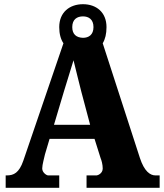

<svg xmlns="http://www.w3.org/2000/svg" viewBox="-20 -894 780 914"><path d="M7 0H262V-59H209C202 -59 181 -72 181 -92C181 -111 191 -143 194 -159L216 -233H430L459 -141C463 -132 469 -111 469 -92C469 -68 445 -59 440 -59H392V0H740V-59H720C695 -59 667 -78 646 -142L469 -688C481 -708 487 -733 487 -765C487 -836 438 -874 375 -874C312 -874 262 -836 262 -765C262 -733 269 -707 282 -688L91 -129C71 -71 45 -59 13 -59H7ZM375 -714C343 -715 324 -731 324 -765C324 -802 347 -816 375 -816C402 -816 425 -802 425 -765C425 -728 402 -714 375 -714ZM237 -300 285 -461C296 -497 319 -571 330 -607C341 -563 357 -496 367 -458L409 -300Z"/></svg>

Font: Noto Serif Devanagari SemiCondensed Black
Style: Regular
Weight: 900
Width: 4
Designer: Universal Thirst, Indian Type Foundry and the Monotype Design Team
Foundry: Monotype Imaging Inc.
Version: Version 2.004